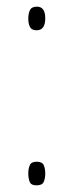

<svg xmlns="http://www.w3.org/2000/svg" viewBox="-20 -552 220 577"><path d="M65 -496Q65 -511 70 -521.5Q75 -532 91 -532Q116 -532 116 -497Q116 -461 90 -461Q75 -461 70 -471Q65 -481 65 -496ZM65 -31Q65 -45 69.5 -55.5Q74 -66 90 -66Q107 -66 111.5 -55.5Q116 -45 116 -31Q116 -16 111.5 -5.5Q107 5 90 5Q73 5 69 -6Q65 -17 65 -31Z"/></svg>

Font: Noto Sans Gujarati UI ExtraCondensed Thin
Style: Regular
Weight: 100
Width: 2
Designer: Jelle Bosma - Monotype Design Team, Universal Thirst
Foundry: Monotype Imaging Inc.
Version: Version 2.106; ttfautohint (v1.8.4.7-5d5b)